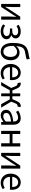

<svg xmlns="http://www.w3.org/2000/svg" viewBox="2278 -3134 869 5465"><g transform="rotate(90 2712.5 -401.5)"><path d="M92 0H177L383 -311C403 -344 434 -394 455 -428H459C455 -357 450 -284 450 -227V0H539V-543H454L248 -232C228 -199 197 -149 176 -116H172C175 -186 181 -259 181 -316V-543H92Z M878 13C994 13 1097 -49 1097 -150C1097 -227 1047 -269 983 -285V-290C1040 -312 1073 -358 1073 -411C1073 -509 981 -557 876 -557C797 -557 737 -533 685 -496L723 -436C767 -467 808 -484 871 -484C937 -484 984 -457 984 -401C984 -348 940 -315 853 -315H791V-250H866C955 -250 1005 -219 1005 -157C1005 -97 945 -60 870 -60C815 -60 762 -73 711 -115L672 -56C736 -4 802 13 878 13Z M1456 -63C1345 -63 1288 -154 1288 -312C1288 -327 1288 -340 1288 -354C1345 -428 1401 -453 1454 -453C1549 -453 1600 -381 1600 -269C1600 -146 1540 -63 1456 -63ZM1653 -816C1620 -800 1602 -794 1541 -785C1333 -754 1201 -697 1201 -329C1201 -110 1294 13 1457 13C1588 13 1695 -96 1695 -269C1695 -428 1606 -524 1477 -524C1408 -524 1340 -492 1292 -431C1309 -657 1385 -672 1560 -698C1605 -705 1643 -714 1672 -733Z M2060 13C2134 13 2192 -12 2240 -43L2207 -103C2167 -76 2124 -60 2071 -60C1968 -60 1897 -134 1891 -250H2257C2259 -263 2261 -282 2261 -302C2261 -457 2183 -557 2045 -557C1919 -557 1800 -447 1800 -271C1800 -92 1916 13 2060 13ZM1890 -315C1901 -422 1969 -484 2046 -484C2131 -484 2181 -425 2181 -315Z M2873 -286 2917 -393C2942 -457 2967 -468 2995 -468C3003 -468 3006 -467 3013 -465L3029 -551C3021 -554 3008 -557 2997 -557C2939 -557 2893 -531 2855 -440L2803 -319H2720V-543H2638V-319H2554L2503 -440C2464 -531 2419 -557 2360 -557C2349 -557 2337 -554 2328 -551L2345 -465C2352 -467 2355 -468 2362 -468C2391 -468 2415 -457 2441 -393L2484 -286L2314 0H2412L2549 -245H2638V0H2720V-245H2809L2945 0H3044Z M3265 13C3332 13 3393 -22 3445 -65H3448L3456 0H3531V-334C3531 -468 3475 -557 3343 -557C3256 -557 3179 -518 3129 -486L3165 -423C3208 -452 3265 -481 3328 -481C3417 -481 3440 -414 3440 -344C3209 -318 3106 -259 3106 -141C3106 -43 3174 13 3265 13ZM3291 -60C3237 -60 3195 -85 3195 -147C3195 -217 3257 -262 3440 -284V-132C3387 -85 3344 -60 3291 -60Z M3704 0H3795V-242H4057V0H4148V-543H4057V-323H3795V-543H3704Z M4332 0H4417L4623 -311C4643 -344 4674 -394 4695 -428H4699C4695 -357 4690 -284 4690 -227V0H4779V-543H4694L4488 -232C4468 -199 4437 -149 4416 -116H4412C4415 -186 4421 -259 4421 -316V-543H4332Z M5182 13C5256 13 5314 -12 5362 -43L5329 -103C5289 -76 5246 -60 5193 -60C5090 -60 5019 -134 5013 -250H5379C5381 -263 5383 -282 5383 -302C5383 -457 5305 -557 5167 -557C5041 -557 4922 -447 4922 -271C4922 -92 5038 13 5182 13ZM5012 -315C5023 -422 5091 -484 5168 -484C5253 -484 5303 -425 5303 -315Z"/></g></svg>

Font: Noto Sans CJK TC Regular
Style: Regular
Weight: 400
Designer: Ryoko NISHIZUKA (kana & ideographs); Paul D. Hunt (Latin, Greek & Cyrillic); Wenlong ZHANG (bopomofo); Sandoll Communica
Foundry: Adobe Systems Incorporated
Version: Version 1.001;PS 1.001;hotconv 1.0.78;makeotf.lib2.5.61930